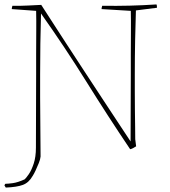

<svg xmlns="http://www.w3.org/2000/svg" viewBox="-22 -666 768 866"><path d="M4 180Q1 176 -2 170Q-1 168 0 166Q1 164 2 163Q14 163 36 160Q58 157 89 143Q96 137 108 119.5Q120 102 130 72Q140 42 140 0Q140 -83 140.5 -165.5Q141 -248 141 -330Q141 -370 141 -420.5Q141 -471 141.5 -522.5Q142 -574 141 -617L31 -625Q31 -628 32 -632.5Q33 -637 34 -640Q66 -639 103.5 -641Q141 -643 164 -644Q177 -624 206 -579Q235 -534 274 -474Q313 -414 356 -348.5Q399 -283 440 -220.5Q481 -158 514.5 -107.5Q548 -57 567 -28Q567 -111 567.5 -190.5Q568 -270 568 -330Q568 -370 568 -420.5Q568 -471 568.5 -522.5Q569 -574 568 -617L436 -625Q436 -628 437 -632.5Q438 -637 439 -640Q504 -639 563 -640.5Q622 -642 684 -646Q686 -642 686 -631L591 -619Q589 -564 587.5 -485.5Q586 -407 586 -330Q586 -297 586 -255Q586 -213 586.5 -171Q587 -129 587.5 -93.5Q588 -58 588 -38L592 -6Q586 -2 578.5 2Q571 6 565 7Q464 -143 368 -297Q272 -451 163 -605Q161 -541 160 -469Q159 -397 159 -330Q159 -290 159 -226.5Q159 -163 160 -93Q161 -23 161 40Q160 52 153 69.5Q146 87 138.5 103Q131 119 125 128Q108 158 81 168Q54 178 4 180Z"/></svg>

Font: Labrada Thin
Style: Regular
Weight: 100
Designer: Mercedes Jáuregui
Foundry: Omnibus-Type Team
Version: Version 1.000; ttfautohint (v1.8.4.7-5d5b)